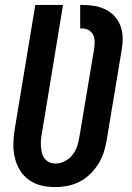

<svg xmlns="http://www.w3.org/2000/svg" viewBox="-20 -755 540 783"><path d="M206 8Q176 8 148.5 1.5Q121 -5 98.5 -21Q76 -37 61.5 -60.5Q47 -84 40.5 -111.5Q34 -139 34.5 -168.5Q35 -198 40 -228L124 -735H237L151 -212Q148 -198 147 -184.5Q146 -171 147 -157.5Q148 -144 151 -131.5Q154 -119 161.5 -109Q169 -99 181 -93.5Q193 -88 207 -88Q226 -88 245 -98Q264 -108 276.5 -124.5Q289 -141 295 -160Q301 -179 304 -198L364 -556Q366 -571 366 -585.5Q366 -600 360 -612.5Q354 -625 342 -632Q330 -639 315 -639H307V-735H315Q340 -735 364 -731Q388 -727 409 -717Q430 -707 446 -690Q462 -673 470.5 -651.5Q479 -630 480 -605.5Q481 -581 477 -556L415 -183Q411 -158 403 -133.5Q395 -109 381 -86.5Q367 -64 347.5 -45Q328 -26 304.5 -14Q281 -2 255.5 3Q230 8 206 8Z"/></svg>

Font: Iosevka Curly
Style: Bold Italic
Weight: 700
Italic angle: -9°
Monospace: yes
Designer: Belleve Invis
Foundry: Belleve Invis
Version: Version 22.1.2; ttfautohint (v1.8.4)